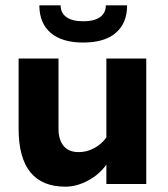

<svg xmlns="http://www.w3.org/2000/svg" viewBox="-20 -692 630 722"><path d="M50 -208V-472H200V-208Q200 -167 219 -143.5Q238 -120 276 -120Q306 -120 333.5 -134.5Q361 -149 380 -175V-472H530V0H380V-73Q354 -36 311 -13Q268 10 226 10Q50 10 50 -208ZM293 -532Q213 -532 170.5 -568.5Q128 -605 128 -672H208Q208 -643 230 -627.5Q252 -612 293 -612Q334 -612 356 -627.5Q378 -643 378 -672H458Q458 -605 415.5 -568.5Q373 -532 293 -532Z"/></svg>

Font: Madhuban Bold
Style: Regular
Weight: 700
Designer: jaikishan Patel
Foundry: MagicType
Version: Version 1.000